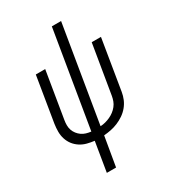

<svg xmlns="http://www.w3.org/2000/svg" viewBox="-222 -849 1044 1169"><g transform="rotate(-30 300.0 -265.0)"><path d="M177 205 211 -1Q185 -4 160 -10.5Q135 -17 113.5 -31Q92 -45 77 -64.5Q62 -84 54 -108.5Q46 -133 46 -159.5Q46 -186 50 -213L102 -530H168L114 -203Q111 -186 111 -168Q111 -150 116.5 -134Q122 -118 132.5 -104.5Q143 -91 156.5 -81.5Q170 -72 186.5 -67Q203 -62 221 -60L333 -735H398L286 -60Q304 -61 321 -65.5Q338 -70 354.5 -77.5Q371 -85 385.5 -96Q400 -107 411.5 -121.5Q423 -136 429 -152.5Q435 -169 438 -187L495 -530H560L502 -177Q498 -152 488 -128Q478 -104 461 -83.5Q444 -63 422 -48Q400 -33 376 -23Q352 -13 327 -8Q302 -3 277 -1L242 205Z"/></g></svg>

Font: Iosevka Curly LtExObl
Style: Regular
Weight: 300
Width: 7
Italic angle: -9°
Monospace: yes
Designer: Belleve Invis
Foundry: Belleve Invis
Version: Version 11.1.0; ttfautohint (v1.8.3)